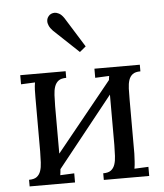

<svg xmlns="http://www.w3.org/2000/svg" viewBox="-54 -813 735 860"><g transform="rotate(-5 313.5 -382.5)"><path d="M524.4 -106Q523.4 -85.9 522.7 -70.6Q522 -55.2 519 -38.1L582 -41V0H377.9V-29.8Q400.9 -29.8 412.8 -38.8Q424.8 -47.9 430.4 -64Q436 -80.1 437 -102.5Q438 -125 438.5 -151.9V-378.4L188.5 -64.9Q188 -58.1 187.3 -51.8Q186.5 -45.4 185.5 -38.1L248.5 -41V0H44.4V-29.8Q67.4 -29.8 79.3 -38.8Q91.3 -47.9 96.9 -64Q102.5 -80.1 103.5 -102.5Q104.5 -125 105 -151.9V-394Q105 -414.1 105.5 -429.4Q106 -444.8 108.9 -461.9L45.9 -459V-500H250V-470.2Q227.1 -470.2 215.1 -461.2Q203.1 -452.1 197.5 -436Q191.9 -419.9 190.9 -397.5Q189.9 -375 189.5 -348.1V-134.8L439.9 -443.8Q440.4 -448.2 440.9 -452.6Q441.4 -457 442.4 -461.9L379.4 -459V-500H583.5V-470.2Q560.5 -470.2 548.6 -461.2Q536.6 -452.1 531.2 -436Q525.9 -419.9 525.1 -397.5Q524.4 -375 524.4 -348.1ZM209 -686Q196.3 -699.2 191.9 -710.4Q190.4 -713.9 189 -718.8Q187.5 -723.6 187.5 -729Q187.5 -735.4 189.2 -740.7Q190.9 -746.1 195.8 -752.4Q200.7 -758.8 208.3 -762Q215.8 -765.1 223.9 -765.1Q231.9 -765.1 242.9 -759.5Q253.9 -753.9 265.1 -737.8L349.1 -603L321.3 -580.1Z"/></g></svg>

Font: Lora
Style: Regular
Weight: 400
Designer: Olga Karpushina, Alexei Vanyashin
Foundry: Cyreal (www.cyreal.org, a@cyreal.org)
Version: Version 1.014